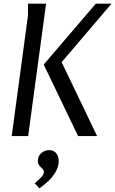

<svg xmlns="http://www.w3.org/2000/svg" viewBox="-20 -744 630 1050"><path d="M232 -724 134 0H44L133 -659V-724ZM504 -724H590L317 -404L511 0H407L219 -391ZM247 77Q274 77 287.5 94Q301 111 301 136Q301 166 285 194.5Q269 223 244.5 246Q220 269 195 286L170 258Q179 250 190.5 240Q202 230 211 218.5Q220 207 220 196Q220 186 211.5 178.5Q203 171 195 161Q187 151 187 135Q187 110 205.5 93.5Q224 77 247 77Z"/></svg>

Font: Rosario
Style: Italic
Weight: 400
Italic angle: -8.05°
Designer: Hector Gatti
Foundry: Omnibus Type
Version: Version 1.201